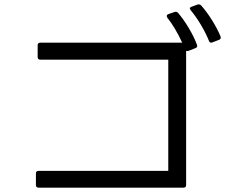

<svg xmlns="http://www.w3.org/2000/svg" viewBox="-20 -886 1040 882"><path d="M950 -690Q943 -690 940 -698Q926 -733 903.5 -771Q881 -809 856 -839Q852 -845 852 -847Q852 -852 860 -855L887 -865Q889 -866 893 -866Q899 -866 904 -861Q929 -833 953.5 -794Q978 -755 993 -719Q994 -717 994 -713Q994 -706 986 -703L955 -691ZM835 -652V-36Q835 -24 823 -24H157Q145 -24 145 -36V-89Q145 -101 157 -101H753V-612H165Q153 -612 153 -624V-678Q153 -690 165 -690H817Q784 -761 749 -804Q746 -809 746 -812Q746 -818 753 -821L782 -831Q784 -832 788 -832Q793 -832 798 -827Q825 -795 848.5 -755Q872 -715 885 -680Q886 -678 886 -675Q886 -668 878 -665L845 -652Q839 -651 835 -652Z"/></svg>

Font: LINE Seed JP_TTF Regular
Style: Regular
Weight: 400
Designer: LINE & Fontrix & Fontworks
Version: Version 1.002